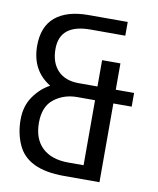

<svg xmlns="http://www.w3.org/2000/svg" viewBox="-80 -763 681 826"><g transform="rotate(10 260.5 -350.0)"><path d="M249 -404H331V-519H411V-404H491V-344H411V0H255Q95 0 52 -98Q30 -147 30 -206.5Q30 -266 59.5 -308Q89 -350 130 -372Q45 -424 45 -532Q45 -616 95.5 -658Q146 -700 240 -700H411V-640H259Q125 -640 125 -532Q125 -472 157.5 -438Q190 -404 249 -404ZM331 -344H253Q195 -344 152.5 -311Q110 -278 110 -207Q110 -136 150.5 -98Q191 -60 264 -60H331Z"/></g></svg>

Font: Homenaje
Style: Regular
Weight: 400
Version: Version 1.002